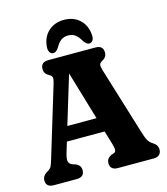

<svg xmlns="http://www.w3.org/2000/svg" viewBox="-129 -999 955 1099"><g transform="rotate(-15 348.5 -450.0)"><path d="M234 -41.5Q234 0 188.5 0H52.5Q7 0 7 -41.5Q7 -64.5 32 -82L45 -90Q55.5 -96.5 61 -106.5Q66.5 -116.5 75.5 -146L202.5 -564.5Q209.5 -588.5 207 -598.2Q204.5 -608 190.5 -615.5Q162 -630 162 -658.5Q162 -700 207.5 -700H486.5Q532 -700 532 -658.5Q532 -630 503.5 -615.5Q490.5 -608.5 487.8 -598.8Q485 -589 492 -565.5L613.5 -169.5Q625.5 -128.5 635.5 -112Q645.5 -95.5 661.5 -86Q690 -69 690 -41.5Q690 -23 678.8 -11.5Q667.5 0 644.5 0H432.5Q387 0 387 -41.5Q387 -68.5 415 -82.5L434.5 -89Q442 -92.5 443.5 -103.2Q445 -114 436.5 -144L413 -222H189.5L171.5 -163Q160.5 -126.5 164.2 -111.5Q168 -96.5 184.5 -89L206.5 -82Q234 -68.5 234 -41.5ZM215 -307.5H388L302.5 -595.5ZM353 -807Q327.5 -807 310.2 -794Q293 -781 278.5 -754.5Q262.5 -731 247 -731Q232.5 -731 225 -743.2Q217.5 -755.5 219 -775.5Q223.5 -832 260.2 -865.8Q297 -899.5 353 -899.5Q409 -899.5 445.5 -865.8Q482 -832 486 -775.5Q488 -755.5 480.5 -743.2Q473 -731 458.5 -731Q443 -731 427 -754.5Q412.5 -781 395.2 -794Q378 -807 353 -807Z"/></g></svg>

Font: Fraunces 144pt SuperSoft
Style: Bold
Weight: 700
Version: Version 1.000;[b76b70a41]